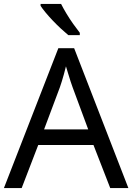

<svg xmlns="http://www.w3.org/2000/svg" viewBox="-20 -964 679 984"><path d="M545 0 459 -221H176L91 0H0L279 -717H360L638 0ZM352 -517Q349 -525 342 -546Q335 -567 328.5 -589.5Q322 -612 318 -624Q313 -604 307.5 -583.5Q302 -563 296.5 -546Q291 -529 287 -517L206 -301H432ZM293 -944Q304 -922 320.5 -894.5Q337 -867 355.5 -841Q374 -815 389 -796V-784H330Q313 -798 292 -817.5Q271 -837 250.5 -858.5Q230 -880 213.5 -900Q197 -920 188 -934V-944Z"/></svg>

Font: Noto Sans Ol Chiki
Style: Regular
Weight: 400
Designer: Monotype Design Team, Lewis McGuffie
Foundry: Monotype Imaging Inc.
Version: Version 2.003